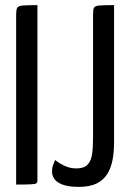

<svg xmlns="http://www.w3.org/2000/svg" viewBox="-20 -720 509 749"><path d="M43 0V-663Q43 -682 47 -689.5Q51 -697 68.5 -698.5Q86 -700 126 -700V-16Q126 -8 122 -5Q118 -2 101.5 -1Q85 0 43 0ZM288 9Q248 9 225 0.5Q202 -8 192.5 -21.5Q183 -35 183 -50Q183 -66 187.5 -77.5Q192 -89 195 -96Q209 -84 231 -73.5Q253 -63 278 -63Q307 -63 321 -77Q335 -91 339 -117.5Q343 -144 343 -183V-663Q343 -682 346.5 -689.5Q350 -697 367 -698.5Q384 -700 425 -700V-165Q425 -128 419 -96Q413 -64 398 -40.5Q383 -17 356.5 -4Q330 9 288 9Z"/></svg>

Font: Yanone Kaffeesatz ExtraLight
Style: Regular
Weight: 400
Version: Version 2.003